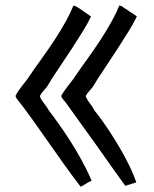

<svg xmlns="http://www.w3.org/2000/svg" viewBox="-20 -589 568 707"><path d="M314.9 -528.3Q305.2 -534.7 294.9 -542.2Q284.7 -549.8 275.4 -555.9Q266.1 -562 260.3 -565.4L250.5 -568.8Q230.5 -518.1 180.7 -441.4Q157.2 -406.2 132.8 -372.1Q108.4 -338.4 88.9 -309.6Q83 -300.3 75.2 -290.5Q67.4 -280.8 62.5 -274.4Q57.6 -268.1 55.7 -265.4Q53.7 -262.7 52.2 -260.3Q40.5 -244.6 37.1 -235.8Q38.6 -230.5 41 -226.6Q71.3 -188.5 103 -143.8Q134.8 -99.1 165.5 -55.2Q196.3 -11.2 216.1 16.4Q235.8 43.9 244.6 55.7Q262.2 79.1 276.9 98.6Q287.6 93.8 296.6 87.4Q305.7 81.1 317.4 76.7Q298.3 29.8 259 -36.9Q219.7 -103.5 159.7 -182.6Q153.8 -193.4 143.6 -206.5Q132.3 -220.7 127.9 -231.4L127 -234.4L127.9 -237.3Q130.4 -243.2 140.1 -254.4Q148.4 -264.2 153.3 -270Q169.9 -298.3 193.8 -333.7Q217.8 -369.1 241.5 -405.3Q265.1 -441.4 284.9 -473.4Q304.7 -505.4 314.9 -528.3ZM483.9 -528.8Q478.5 -532.7 459 -545.4Q439.5 -558.1 435.8 -560.8Q432.1 -563.5 429.2 -565.9L419.4 -568.8Q399.4 -518.1 349.6 -441.4Q326.2 -406.2 308.1 -380.9Q277.3 -338.4 257.8 -309.6Q252 -300.3 244.1 -290.5Q236.3 -280.8 230.5 -272.9Q212.9 -250 205.1 -235.8Q209 -225.1 220.2 -213.9Q305.2 -96.2 334 -55.7L391.6 25.9Q418.5 63.5 441.4 95.2Q451.7 91.8 461.9 88.9Q472.2 85.9 481.9 82.5Q456.1 6.8 385.7 -101.6Q360.4 -141.1 327.6 -182.6Q322.8 -193.4 312 -207Q301.3 -220.7 296.9 -231.4L295.9 -234.4L296.9 -237.3Q299.3 -243.2 308.3 -253.2Q317.4 -263.2 321.8 -269.5Q338.9 -297.9 362.8 -333.5Q417.5 -415 455.1 -476.1Q473.6 -505.9 483.9 -528.8Z"/></svg>

Font: Bakudai
Style: ExtraLight
Weight: 200
Version: Version 1.48